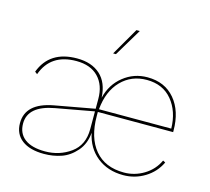

<svg xmlns="http://www.w3.org/2000/svg" viewBox="-105 -855 1084 990"><g transform="rotate(15 436.5 -360.0)"><path d="M523 -730 435 -583H420L505 -730ZM812 -116 825 -109Q799 -54 746.5 -22Q694 10 632 10Q549 10 492 -35.5Q435 -81 419 -159Q414 -99 379.5 -59.5Q345 -20 301.5 -5Q258 10 209 10Q133 10 91 -22Q49 -54 49 -112Q49 -218 193 -245L407 -284V-336Q407 -410 365.5 -453Q324 -496 248 -496Q111 -496 69 -378L56 -388Q102 -510 248 -510Q326 -510 372 -468.5Q418 -427 422 -347Q440 -421 496 -465.5Q552 -510 624 -510Q717 -510 770.5 -446.5Q824 -383 824 -278V-271H422V-250Q422 -134 476.5 -69Q531 -4 632 -4Q689 -4 738.5 -34Q788 -64 812 -116ZM624 -496Q542 -496 487.5 -440Q433 -384 424 -286H810Q808 -378 759 -437Q710 -496 624 -496ZM407 -175V-270L204 -233Q65 -208 65 -114Q65 -61 102.5 -32.5Q140 -4 211 -4Q288 -4 347.5 -47Q407 -90 407 -175Z"/></g></svg>

Font: Elaine Sans Thin
Style: Regular
Weight: 250
Designer: Wei Huang
Foundry: Wei Huang
Version: Version 2.001;December 24, 2019;FontCreator 12.0.0.2547 64-b